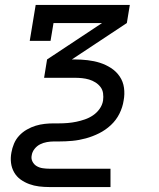

<svg xmlns="http://www.w3.org/2000/svg" viewBox="-20 -540 640 775"><path d="M179 215Q158 215 137.5 212.5Q117 210 98 203Q79 196 63 184.5Q47 173 37 155.5Q27 138 24.5 117.5Q22 97 26 76Q29 58 36.5 40Q44 22 57.5 7.5Q71 -7 88.5 -17Q106 -27 124 -32.5Q142 -38 160.5 -40Q179 -42 197 -42H218Q236 -42 253.5 -43.5Q271 -45 288 -48.5Q305 -52 322.5 -58Q340 -64 355.5 -74.5Q371 -85 382 -100.5Q393 -116 396 -134Q396 -134 396 -134Q396 -134 396 -134Q398 -149 396 -163.5Q394 -178 385.5 -189Q377 -200 365 -207.5Q353 -215 339.5 -219Q326 -223 311.5 -224.5Q297 -226 282 -226H158L170 -300L392 -447H196L184 -375H100L124 -520H504L492 -447L270 -300H282Q308 -300 334 -297Q360 -294 383.5 -286.5Q407 -279 428 -265.5Q449 -252 463 -231.5Q477 -211 480.5 -185.5Q484 -160 479 -134H438H479Q479 -134 479 -134Q479 -134 479 -134Q475 -107 462 -81Q449 -55 427.5 -35Q406 -15 380 -2Q354 11 326.5 18.5Q299 26 272 28.5Q245 31 218 31H197Q184 31 169.5 33.5Q155 36 142 42.5Q129 49 119.5 61Q110 73 108 87Q105 100 111 112Q117 124 128 130.5Q139 137 152.5 139Q166 141 179 141H426V215Z"/></svg>

Font: Iosevka Etoile Oblique
Style: Regular
Weight: 400
Italic angle: -9°
Designer: Belleve Invis
Foundry: Belleve Invis
Version: Version 15.5.2; ttfautohint (v1.8.4)